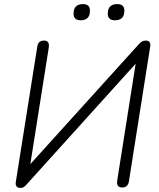

<svg xmlns="http://www.w3.org/2000/svg" viewBox="-20 -909 776 937"><path d="M79 8Q65 8 60 -0.5Q55 -9 57 -20L162 -682Q166 -711 195 -711Q223 -711 218 -677L128 -108L659 -695Q666 -702 673 -706.5Q680 -711 691 -711Q706 -711 710.5 -702.5Q715 -694 713 -682L609 -23Q604 6 576 6Q547 6 552 -28L642 -598L110 -9Q103 -1 96.5 3.5Q90 8 79 8ZM541 -810Q506 -810 506 -842Q506 -889 552 -889Q587 -889 587 -857Q587 -810 541 -810ZM374 -810Q339 -810 339 -842Q339 -889 385 -889Q419 -889 419 -857Q419 -810 374 -810Z"/></svg>

Font: Nunito Light
Style: Italic
Weight: 300
Italic angle: -9°
Designer: Vernon Adams
Foundry: Vernon Adams
Version: Version 3.601; ttfautohint (v1.8.2.53-6de2)